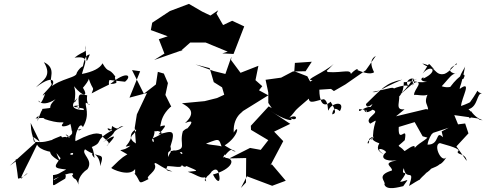

<svg xmlns="http://www.w3.org/2000/svg" viewBox="-20 -880 2506 989"><path d="M151 -175 162 -145 30 -26 73 -57C50 -68 64 -49 73 40C111 36 154 -23 87 42C91 21 124 -35 171 -135C185 -105 251 -90 315 -92C249 -15 252 -15 321 -7C285 11 285 18 253 22C256 91 236 85 316 40C336 -18 246 65 258 43C361 -5 365 15 351 24C368 56 366 23 387 76C377 59 389 19 431 -9C463 -58 396 -86 418 -111C494 -57 522 -105 496 -24C497 -91 427 -109 467 -66C458 -139 442 -139 428 -113C532 -150 448 -148 558 -209C506 -242 555 -175 557 -231C598 -203 582 -229 616 -231C532 -188 605 -212 509 -147C585 -196 580 -181 528 -127C563 -151 509 -159 503 -190C490 -183 490 -216 369 -153C362 -178 390 -262 407 -225C446 -291 417 -332 422 -351C467 -335 420 -324 429 -389C392 -394 376 -413 389 -316C395 -325 321 -336 389 -336C337 -318 427 -331 410 -313C394 -314 319 -316 379 -375C345 -316 381 -384 361 -436C410 -377 437 -382 406 -430C367 -383 440 -459 437 -475C459 -409 467 -437 452 -399C578 -466 529 -427 544 -468L624 -459C663 -491 632 -518 548 -447C608 -450 563 -466 574 -486C538 -536 540 -498 508 -554C496 -529 459 -510 402 -499C417 -557 446 -593 364 -583C414 -623 430 -604 419 -646C429 -557 419 -544 443 -600C416 -596 413 -565 400 -507C433 -572 375 -518 374 -499C363 -475 256 -470 216 -402C278 -451 267 -509 165 -430C197 -465 252 -485 206 -560C276 -527 228 -471 246 -448C248 -435 191 -389 202 -388C221 -414 204 -368 190 -350C162 -387 182 -314 266 -369C208 -315 275 -328 198 -319C191 -283 209 -357 173 -255C177 -291 189 -290 163 -270C244 -278 191 -263 203 -269C292 -238 305 -256 307 -247C270 -211 367 -238 340 -252C361 -179 331 -204 400 -216C371 -190 394 -242 350 -199C357 -199 348 -178 319 -172C338 -182 235 -166 249 -134C213 -83 271 -64 289 -48C257 -121 269 -88 319 -34C324 -71 302 -70 306 -44C363 -135 369 -65 339 -87C381 -168 335 -159 318 -189C370 -158 361 -138 367 -185C355 -182 305 -150 295 -180C250 -160 223 -160 243 -119C263 -194 250 -137 155 -150C145 -199 141 -186 138 -247L185 -150Z M702 -513 647 -377 737 -401 685 -291 674 -222 680 -141C601 -187 732 -252 658 -180C644 -126 602 -118 652 -130C606 -90 571 -124 636 -85C619 -73 618 -80 553 -15C556 -9 646 33 676 -9C678 28 672 16 671 11C712 58 682 75 746 42C722 30 797 1 776 -35C777 -54 806 -16 868 3C805 -1 863 -29 831 -24C887 -28 943 3 903 -63C920 9 959 -35 931 -29C1015 7 999 -2 947 5C1002 20 1027 63 1070 5C1002 -1 1062 77 1034 47C1066 0 1097 -28 1107 14C1119 57 1103 70 1077 19C1177 -8 1200 -66 1137 -67C1156 -31 1148 -83 1128 -68C1164 -126 1126 -146 1152 -93C1153 -138 1077 -127 1041 -140C1128 -174 1100 -167 1139 -80C1182 -131 1170 -95 1194 -101C1165 -109 1114 -148 1137 -131C1212 -178 1213 -247 1184 -197C1178 -294 1254 -314 1225 -304L1362 -389L1314 -415L1331 -436L1296 -467L1311 -541L1219 -505L1170 -571L1172 -588L1141 -499L1081 -514L987 -548L1060 -529L1081 -457L1124 -430L1135 -392L1098 -375L1034 -359L917 -348C956 -327 993 -301 933 -246C985 -268 964 -239 945 -218C954 -211 951 -231 922 -204C900 -131 953 -109 859 -102C869 -31 913 -124 920 -88C938 -100 870 -63 932 -73C911 -90 866 -137 847 -71C838 -117 869 -86 858 -126C887 -215 867 -207 796 -187C857 -255 831 -235 753 -212C829 -201 831 -195 763 -166C778 -171 772 -124 762 -165C749 -132 781 -186 775 -204C828 -199 780 -256 857 -328L862 -331L832 -391L845 -452L824 -501L793 -510L783 -445L721 -397L660 -519ZM798 -678 827 -604 774 -571 923 -623 908 -615 960 -661H1039L1153 -614L1125 -605L1183 -602L1238 -744L1176 -773L1129 -751L1095 -810L1104 -827L1064 -800L1022 -820L953 -860L855 -823L764 -763L757 -725L844 -693Z M1554 -513 1489 -512 1428 -480 1348 -469 1362 -403V-350L1380 -323L1364 -332L1272 -232L1273 -211L1362 -158L1323 -108L1268 -118L1161 -64L1248 -66L1247 60L1221 88L1252 28L1382 77L1452 51L1380 -34L1373 -28L1439 -153L1392 -202L1475 -242L1372 -310C1444 -260 1497 -252 1478 -271C1513 -251 1517 -298 1470 -273C1515 -320 1475 -291 1571 -372C1573 -341 1609 -363 1648 -369C1674 -359 1667 -301 1672 -312C1688 -352 1761 -363 1731 -308C1727 -307 1699 -343 1691 -291C1709 -295 1715 -304 1683 -356C1640 -318 1625 -365 1625 -418L1685 -422L1700 -411L1759 -445L1864 -518L1916 -592C1911 -588 1873 -574 1907 -508C1885 -492 1839 -512 1821 -519C1833 -541 1765 -490 1786 -482C1798 -534 1751 -502 1667 -509C1661 -532 1631 -477 1699 -551C1656 -509 1538 -464 1590 -468C1558 -447 1504 -412 1611 -398L1563 -487L1496 -513L1499 -556L1586 -562Z M2064 -317C2008 -311 2047 -360 2034 -408C2002 -361 2060 -371 2060 -457C2090 -453 2175 -494 2089 -460C2182 -467 2110 -424 2113 -390C2121 -398 2202 -368 2197 -420C2147 -338 2196 -350 2183 -295C2173 -281 2234 -259 2225 -299L2229 -309L2174 -318L2020 -281ZM2262 -173C2221 -213 2248 -133 2182 -135C2192 -197 2242 -218 2188 -191C2194 -164 2146 -153 2116 -118C2122 -148 2062 -98 2064 -102C2028 -142 2019 -114 2065 -158C2081 -245 2029 -130 2034 -226L2116 -251L2157 -178L2182 -171L2212 -196L2340 -238L2320 -287L2441 -270L2453 -262C2489 -261 2444 -253 2406 -308C2375 -235 2437 -286 2393 -317C2444 -332 2434 -400 2463 -399C2418 -407 2465 -442 2400 -352C2441 -378 2413 -354 2355 -334C2357 -376 2415 -471 2348 -422C2348 -437 2358 -441 2376 -539C2378 -533 2320 -458 2367 -474C2388 -512 2349 -499 2299 -432C2236 -421 2227 -486 2195 -378C2285 -453 2302 -510 2334 -499C2315 -500 2265 -517 2333 -549C2335 -569 2306 -512 2268 -499C2219 -489 2226 -539 2155 -553C2195 -525 2184 -546 2218 -522C2178 -560 2201 -564 2157 -501C2199 -553 2246 -515 2160 -475C2172 -493 2120 -465 2180 -458C2102 -450 2142 -481 2040 -392C2133 -482 2106 -510 2106 -439C2142 -508 2039 -464 2092 -431C2074 -460 1947 -401 2013 -417C2005 -437 2004 -427 1898 -406C1926 -401 1928 -417 2052 -470C1968 -454 1948 -424 1865 -344C1869 -306 1919 -371 1889 -329C1854 -333 1822 -288 1831 -319C1840 -313 1879 -320 1866 -301C1858 -354 1839 -273 1899 -315C1947 -300 1851 -274 1887 -243C1939 -273 1904 -262 1901 -177C1921 -169 1850 -141 1925 -186C1841 -148 1887 -118 1881 -164C1921 -189 1866 -164 1934 -142C1914 -108 1938 -97 1956 -85C1901 -126 1961 -114 1969 -96C1935 -69 1961 -47 2024 -54C1944 -39 2002 -23 1999 -2C1912 25 1971 54 1960 70C1971 104 2036 83 2057 79C2094 28 2078 53 2041 57C2100 -22 2040 38 2060 -14C2072 58 2120 -21 2087 78C2199 7 2096 84 2176 11C2133 34 2181 13 2201 -11C2282 -42 2232 -48 2238 -62C2216 -37 2241 -4 2284 -77C2259 -25 2207 -135 2246 -143C2329 -120 2354 -109 2337 -98C2338 -80 2378 -92 2384 -51L2331 -126L2393 -193L2376 -244L2320 -237L2255 -203Z"/></svg>

Font: Hussar Lance
Style: Italic
Weight: 700
Foundry: Cannot Into Space Fonts, PlusOne Fonts
Version: Version 2.27